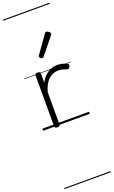

<svg xmlns="http://www.w3.org/2000/svg" viewBox="-292 -1128 1036 1747"><g transform="rotate(-20 225.5 -255.0)"><path d="M132 15Q119 15 113 10.5Q107 6 107 -4V-496Q107 -506 113 -510.5Q119 -515 132 -515Q146 -515 152.5 -510.5Q159 -506 159 -496V-407Q174 -438 193.5 -459Q213 -480 235 -493.5Q257 -507 280 -513Q303 -519 324 -519Q352 -519 378 -511.5Q404 -504 418 -495Q426 -490 427.5 -483Q429 -476 422 -463Q417 -453 410 -450.5Q403 -448 394 -451Q381 -456 360.5 -462.5Q340 -469 316 -469Q291 -469 267.5 -460Q244 -451 223 -432.5Q202 -414 186 -385Q170 -356 159 -316V-4Q159 6 152.5 10.5Q146 15 132 15ZM221 -623Q214 -623 204 -631Q194 -639 194 -647Q194 -649 195.5 -651.5Q197 -654 199 -659L318 -827Q322 -833 325.5 -835Q329 -837 335 -837Q341 -837 349.5 -832Q358 -827 364.5 -820.5Q371 -814 371 -807Q371 -803 369.5 -800Q368 -797 365 -793L234 -632Q228 -623 221 -623ZM0 555H451V565H0ZM0 -20H451V0H0ZM0 -505H451V-500H0ZM0 -1075H451V-1065H0Z"/></g></svg>

Font: Playwrite AR Guides
Style: Regular
Weight: 400
Designer: Veronika Burian, José Scaglione
Foundry: TypeTogether
Version: Version 1.003